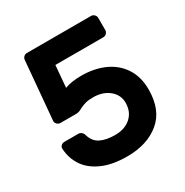

<svg xmlns="http://www.w3.org/2000/svg" viewBox="-164 -832 938 975"><g transform="rotate(-30 305.0 -345.0)"><path d="M107 -692C101.7 -686.7 99 -680.3 99 -673L69 -334C69 -326.7 71.7 -320.3 77 -315C82.3 -309.7 88.7 -307 96 -307H188C194.7 -307 200.8 -308 206.5 -310C212.2 -312 217.7 -314.7 223 -318C235 -324 246.8 -328.7 258.5 -332C270.2 -335.3 286.3 -337 307 -337C344.3 -336.3 374.8 -326 398.5 -306C422.2 -286 434 -261 434 -231C434 -195.7 422.3 -167.5 399 -146.5C375.7 -125.5 345 -115 307 -115C272.3 -115 243.8 -120.5 221.5 -131.5C199.2 -142.5 184 -162 176 -190C174 -197.3 170.3 -203.2 165 -207.5C159.7 -211.8 153.7 -214 147 -214H66C58 -214 51.3 -211.5 46 -206.5C40.7 -201.5 38.3 -195 39 -187C41 -150.3 51.8 -117.2 71.5 -87.5C91.2 -57.8 120.7 -34.2 160 -16.5C199.3 1.2 248.3 10 307 10C384.3 10 447.3 -10 496 -50C544.7 -90 569 -150.3 569 -231C569 -279.7 557.8 -321.3 535.5 -356C513.2 -390.7 482.2 -417 442.5 -435C402.8 -453 357.7 -462 307 -462C268.3 -462 236 -457 210 -447L221 -575H502C509.3 -575 515.7 -577.7 521 -583C526.3 -588.3 529 -594.7 529 -602V-673C529 -680.3 526.3 -686.7 521 -692C515.7 -697.3 509.3 -700 502 -700H126C118.7 -700 112.3 -697.3 107 -692Z"/></g></svg>

Font: Rubik
Style: Regular
Weight: 500
Designer: Hubert & Fischer
Foundry: Hubert & Fischer
Version: Version 1.100